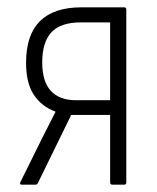

<svg xmlns="http://www.w3.org/2000/svg" viewBox="-20 -503 429 523"><path d="M39 0Q32 0 36 -8L96 -129Q105 -146 113.5 -163.5Q122 -181 131 -198V-199Q93 -213 72 -245Q51 -277 51 -332Q51 -408 89 -445.5Q127 -483 201 -483H318Q324 -483 324 -477V-6Q324 0 318 0H286Q280 0 280 -6V-190H174L83 -4Q81 0 77 0ZM187 -230H280V-442H200Q145 -442 120 -415Q95 -388 95 -333Q95 -281 118.5 -255.5Q142 -230 187 -230Z"/></svg>

Font: Sofia Sans Condensed Light
Style: Regular
Weight: 300
Designer: Botio Nikoltchev, Ani Petrova
Foundry: lettersoup
Version: Version 4.101